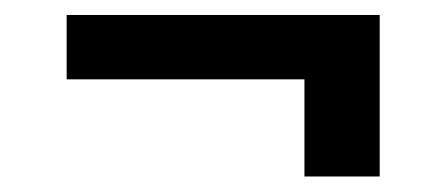

<svg xmlns="http://www.w3.org/2000/svg" viewBox="-20 -413 580 250"><path d="M474.4 -393.5H66.8V-309.7H376.4V-183.2H474.4Z"/></svg>

Font: Karasuma Gothic
Style: Regular
Weight: 400
Designer: Rasmus Andersson, Ryoko Nishizuka
Foundry: Genbu
Version: Version 1.00